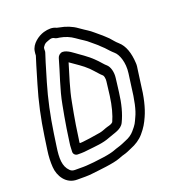

<svg xmlns="http://www.w3.org/2000/svg" viewBox="-139 -816 868 972"><g transform="rotate(-20 295.5 -329.5)"><path d="M185 -117C185 -120 186 -129 188 -140L198 -209C204 -249 212 -288 219 -326C230 -388 255 -463 272 -520C305 -496 333 -480 362 -452L378 -435C388 -425 400 -409 412 -399C412 -399 416 -396 418 -387C420 -378 420 -370 419 -364L416 -339C415 -330 413 -314 410 -290C403 -237 391 -193 376 -160C369 -152 357 -149 345 -146C330 -142 316 -134 299 -131C296 -130 185 -112 185 -117ZM135 -111 134 -89C133 -76 144 -66 156 -66H176C186 -66 197 -67 212 -69C256 -74 296 -76 333 -91C365 -104 405 -109 420 -141C440 -182 453 -232 460 -291L466 -339L469 -364C473 -394 465 -426 448 -440C439 -447 425 -465 417 -473L400 -490C395 -495 389 -500 382 -506C364 -520 350 -531 332 -543C317 -553 287 -580 261 -580C248 -580 236 -569 233 -558C213 -485 183 -406 169 -328C162 -289 154 -250 148 -209L138 -140C136 -128 135 -117 135 -111ZM180 -631C180 -632 182 -637 190 -646C199 -655 206 -655 217 -660C230 -665 239 -665 248 -659C254 -655 265 -654 273 -653C301 -648 325 -638 346 -623C381 -598 391 -595 412 -576C424 -565 440 -554 452 -541L469 -525C483 -510 492 -499 508 -485C527 -469 546 -421 538 -364L529 -298C521 -228 510 -175 494 -143C481 -115 481 -111 455 -81C443 -67 427 -56 406 -48C398 -45 392 -42 385 -39C366 -31 356 -30 333 -21C322 -17 302 -12 274 -8C246 -4 227 -2 219 -1C199 0 184 3 162 3H117C105 3 97 0 90 -7C60 -36 60 -80 69 -140L79 -209C92 -297 110 -382 134 -463C158 -545 173 -593 177 -604C181 -615 178 -616 180 -631ZM128 -609C122 -591 108 -545 86 -470C61 -387 42 -300 29 -209L19 -140C14 -107 13 -77 15 -49C18 -1 50 54 111 53H155C168 53 179 52 189 51C231 46 310 39 346 25C360 19 371 16 375 15C391 11 405 4 419 -2C447 -13 472 -29 491 -51C515 -79 526 -99 539 -128C558 -170 571 -224 579 -298L588 -364C590 -376 592 -389 591 -400C588 -455 574 -498 544 -524C528 -538 522 -548 508 -563L491 -579C479 -591 460 -605 448 -616C424 -637 417 -638 379 -665C353 -684 322 -696 288 -702C283 -703 280 -704 275 -705C256 -715 232 -714 207 -707C176 -698 135 -669 130 -631C129 -623 128 -618 128 -609Z"/></g></svg>

Font: AppleStorm
Style: XbdOutIta
Weight: 800
Foundry: Cannot Into Space Fonts
Version: Version 1.01